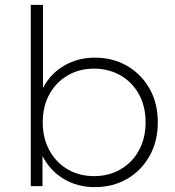

<svg xmlns="http://www.w3.org/2000/svg" viewBox="-20 -762 715 786"><path d="M368 4Q297 4 241 -29.5Q185 -63 154 -123V0H106V-742H156V-402Q187 -461 243 -493.5Q299 -526 368 -526Q442 -526 500 -492.5Q558 -459 592 -399.5Q626 -340 626 -261Q626 -183 592 -123Q558 -63 500 -29.5Q442 4 368 4ZM365 -41Q425 -41 473 -68.5Q521 -96 548.5 -146Q576 -196 576 -261Q576 -327 548.5 -376.5Q521 -426 473 -453.5Q425 -481 365 -481Q305 -481 257.5 -453.5Q210 -426 182.5 -376.5Q155 -327 155 -261Q155 -196 182.5 -146Q210 -96 257.5 -68.5Q305 -41 365 -41Z"/></svg>

Font: Montserrat Light
Style: Regular
Weight: 300
Designer: Julieta Ulanovsky
Foundry: Julieta Ulanovsky
Version: Version 9.000; ttfautohint (v1.8.4.7-5d5b)